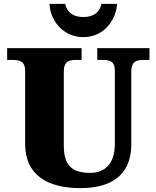

<svg xmlns="http://www.w3.org/2000/svg" viewBox="-20 -963 809 993"><path d="M411 -771C523 -771 583 -868 585 -943H505C494 -895 460 -875 411 -875C362 -875 328 -895 317 -943H236C238 -868 298 -771 411 -771ZM396 10C585 10 659 -83 659 -217V-593C659 -646 687 -653 723 -653H753V-714H483V-653H512C548 -653 574 -646 574 -597V-219C574 -109 516 -69 446 -69C359 -69 310 -101 310 -210V-593C310 -646 338 -653 373 -653H402V-714H17V-653H46C81 -653 110 -646 110 -597V-219C110 -55 229 10 396 10Z"/></svg>

Font: Noto Serif Gurmukhi Black
Style: Regular
Weight: 900
Designer: Vaibhav Singh and the Monotype Design Team
Foundry: Monotype Imaging Inc.
Version: Version 2.004